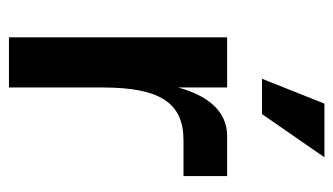

<svg xmlns="http://www.w3.org/2000/svg" viewBox="-182 -582 763 440"><g transform="rotate(90 200.0 -361.5)"><path d="M65 0H180V-215C180 -346 215 -400 301 -400H383V-500H291C238 -500 200 -461 180 -388V-500H65ZM160 -580H241L340 -723H217Z"/></g></svg>

Font: Uncut Sans Semibold
Style: Regular
Weight: 600
Designer: Kasper Nordkvist
Foundry: UNCUT.wtf
Version: Version 1.304;Glyphs 3.2 (3246)